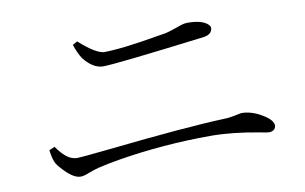

<svg xmlns="http://www.w3.org/2000/svg" viewBox="-58 -709 1116 702"><g transform="rotate(-10 500.0 -358.5)"><path d="M753.9 -565.4Q752 -543 723.6 -538.1Q386.7 -496.1 341.8 -496.1Q304.7 -496.1 271.5 -537.1Q269.5 -539.1 268.6 -541Q255.9 -560.5 245.1 -592.8L262.7 -602.5Q321.3 -549.8 352.5 -546.9Q418.9 -546.9 563.5 -572.3Q577.1 -574.2 587.9 -576.2Q604.5 -580.1 648.4 -595.7Q660.2 -599.6 670.9 -599.6Q725.6 -599.6 747.1 -579.1Q753.9 -572.3 753.9 -565.4ZM107.4 -176.8Q97.7 -194.3 93.8 -228.5L114.3 -237.3Q147.5 -190.4 175.8 -184.6Q182.6 -182.6 189.5 -182.6Q203.1 -182.6 306.6 -193.4Q604.5 -225.6 745.1 -230.5Q762.7 -230.5 802.7 -239.3Q806.6 -240.2 808.6 -240.2Q849.6 -240.2 892.6 -211.9Q921.9 -192.4 921.9 -173.8Q919.9 -154.3 896.5 -153.3Q889.6 -153.3 861.3 -159.2Q761.7 -177.7 683.6 -177.7Q507.8 -177.7 336.9 -149.4Q291 -141.6 259.8 -133.8Q244.1 -129.9 223.6 -122.1Q202.1 -113.3 190.4 -113.3Q161.1 -113.3 122.1 -158.2Q112.3 -168.9 107.4 -176.8Z"/></g></svg>

Font: GenYoMin JP Light
Style: Regular
Weight: 300
Version: Version 1.001;PS 1;hotconv 16.6.51;makeotf.lib2.5.65220 DEVE